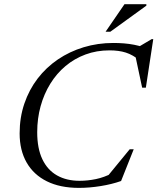

<svg xmlns="http://www.w3.org/2000/svg" viewBox="-20 -904 766 934"><path d="M528 -62.5 496.5 -38.5 611 -178H630.5L569 -23.5Q524 -7.5 469.5 1.2Q415 10 364 10Q272.5 10 208 -22Q143.5 -54 109.5 -113.5Q75.5 -173 75.5 -255Q75.5 -332.5 98.5 -400Q121.5 -467.5 163 -521.8Q204.5 -576 261.5 -614.8Q318.5 -653.5 387 -674.2Q455.5 -695 531.5 -695Q557.5 -695 582.8 -693Q608 -691 632.8 -686.2Q657.5 -681.5 682 -673L646.5 -671.5L717.5 -713.5H725.5L689.5 -477.5H671.5L637.5 -637L661 -609Q626 -637.5 592.2 -648.2Q558.5 -659 512.5 -659Q450 -659 396 -639Q342 -619 298.8 -582.8Q255.5 -546.5 224.8 -496.8Q194 -447 177.5 -387.2Q161 -327.5 161 -261Q161 -182 186 -129.5Q211 -77 257.2 -50.8Q303.5 -24.5 367 -24.5Q406.5 -24.5 446.5 -32.8Q486.5 -41 528 -62.5ZM493.5 -749.5 585.5 -883.5H692V-876.5L516.5 -749.5Z"/></svg>

Font: Newsreader 36pt
Style: Italic
Weight: 400
Italic angle: -17°
Designer: Hugues Gentile
Foundry: Production Type
Version: Version 1.003